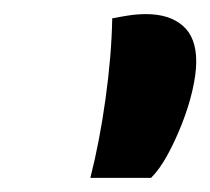

<svg xmlns="http://www.w3.org/2000/svg" viewBox="-20 -735 298 272"><path d="M108 -483Q121 -534 129.5 -595Q138 -656 139 -709Q149 -711 161.5 -713Q174 -715 187 -715Q220 -715 239 -698.5Q258 -682 258 -648Q258 -630 252.5 -606.5Q247 -583 237.5 -559Q228 -535 217 -515Q206 -495 194 -483Z"/></svg>

Font: Sansita Swashed Light Medium
Style: Regular
Weight: 500
Version: Version 1.003